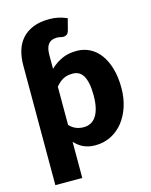

<svg xmlns="http://www.w3.org/2000/svg" viewBox="-131 -820 838 1068"><g transform="rotate(-15 287.5 -285.5)"><path d="M207.5 -141Q225 -122 245.5 -114Q266 -106 288.5 -106Q310 -106 328 -114.5Q346 -123 359.2 -141.8Q372.5 -160.5 380 -190.5Q387.5 -220.5 387.5 -263.5Q387.5 -304.5 381.5 -332.5Q375.5 -360.5 364.8 -377.8Q354 -395 339 -402.5Q324 -410 305.5 -410Q271.5 -410 249.5 -397.5Q227.5 -385 207.5 -361ZM207.5 -464Q236.5 -492 273.2 -509.2Q310 -526.5 359.5 -526.5Q400 -526.5 434.5 -509Q469 -491.5 494 -457.8Q519 -424 533.2 -375Q547.5 -326 547.5 -263.5Q547.5 -205 531.2 -155.5Q515 -106 485.8 -69.5Q456.5 -33 415.8 -12.5Q375 8 325.5 8Q305 8 288 4.2Q271 0.5 256.8 -6.2Q242.5 -13 230.5 -22.5Q218.5 -32 207.5 -43.5V164.5H52.5V-525.5Q52.5 -571 64 -609.8Q75.5 -648.5 100.5 -676.5Q125.5 -704.5 164.2 -720.5Q203 -736.5 258 -736.5Q287 -736.5 310 -731.2Q333 -726 359.5 -715L342.5 -649.5Q337.5 -632 328.8 -626.5Q320 -621 309 -621Q304.5 -621 301 -621.8Q297.5 -622.5 293.5 -623.5Q289.5 -624.5 284.5 -625.2Q279.5 -626 272.5 -626Q239.5 -626 223.5 -606Q207.5 -586 207.5 -543.5Z"/></g></svg>

Font: Lato 2
Style: Regular
Weight: 900
Designer: Lukasz Dziedzic with Adam Twardoch and Botio Nikoltchev
Foundry: tyPoland Lukasz Dziedzic
Version: Version 2.015; 2015-08-06; http://www.latofonts.com/